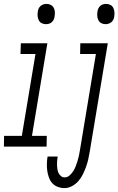

<svg xmlns="http://www.w3.org/2000/svg" viewBox="-61 -752 607 985"><path d="M175 -628Q163 -628 153 -633Q143 -638 138 -648Q133 -658 132 -669.5Q131 -681 133 -693Q134 -701 137.5 -708.5Q141 -716 147.5 -721.5Q154 -727 162 -729.5Q170 -732 178 -732Q189 -732 199 -727Q209 -722 214.5 -712Q220 -702 220.5 -690.5Q221 -679 219 -667Q218 -659 214.5 -651.5Q211 -644 205 -638.5Q199 -633 191 -630.5Q183 -628 175 -628ZM-41 0 -40 -55H51L121 -475H44L46 -530H182L103 -55H179L178 0ZM481 -628Q469 -628 459 -633Q449 -638 444 -648Q439 -658 438 -669.5Q437 -681 439 -693Q440 -701 443.5 -708.5Q447 -716 453 -721.5Q459 -727 467 -729.5Q475 -732 483 -732Q495 -732 505 -727Q515 -722 520 -712Q525 -702 526 -690.5Q527 -679 525 -667Q524 -659 520.5 -651.5Q517 -644 510.5 -638.5Q504 -633 496 -630.5Q488 -628 481 -628ZM270 213Q252 213 235 206.5Q218 200 207 187.5Q196 175 190 158.5Q184 142 181.5 124.5Q179 107 179.5 88Q180 69 183 51H235Q233 62 232 73Q231 84 231.5 95Q232 106 233.5 116.5Q235 127 239.5 136Q244 145 252 151.5Q260 158 271 158Q285 158 296.5 147.5Q308 137 315.5 125Q323 113 328 99.5Q333 86 337 73Q341 60 344 46Q347 32 349 19L431 -475H350L351 -530H492L399 28Q396 47 391.5 66.5Q387 86 380 105Q373 124 364 142.5Q355 161 341 177Q327 193 308 203Q289 213 270 213Z"/></svg>

Font: Iosevka Slab Light Oblique
Style: Regular
Weight: 300
Italic angle: -9°
Monospace: yes
Designer: Belleve Invis
Foundry: Belleve Invis
Version: Version 11.1.1; ttfautohint (v1.8.3)